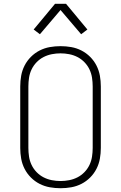

<svg xmlns="http://www.w3.org/2000/svg" viewBox="-20 -987 640 1015"><path d="M300 8Q271 8 243 3Q215 -2 189.5 -15Q164 -28 143.5 -48.5Q123 -69 110 -94.5Q97 -120 92 -148Q87 -176 87 -205V-530Q87 -559 92 -587Q97 -615 110 -640.5Q123 -666 143.5 -686.5Q164 -707 189.5 -720Q215 -733 243 -738Q271 -743 300 -743Q329 -743 357 -738Q385 -733 410.5 -720Q436 -707 456.5 -686.5Q477 -666 490 -640.5Q503 -615 508 -587Q513 -559 513 -530V-205Q513 -176 508 -148Q503 -120 490 -94.5Q477 -69 456.5 -48.5Q436 -28 410.5 -15Q385 -2 357 3Q329 8 300 8ZM300 -30Q323 -30 346 -34.5Q369 -39 389.5 -49.5Q410 -60 426.5 -77Q443 -94 453 -115Q463 -136 466.5 -159Q470 -182 470 -205V-530Q470 -553 466.5 -576Q463 -599 453 -620Q443 -641 426.5 -658Q410 -675 389.5 -685.5Q369 -696 346 -700.5Q323 -705 300 -705Q277 -705 254 -700.5Q231 -696 210.5 -685.5Q190 -675 173.5 -658Q157 -641 147 -620Q137 -599 133.5 -576Q130 -553 130 -530V-205Q130 -182 133.5 -159Q137 -136 147 -115Q157 -94 173.5 -77Q190 -60 210.5 -49.5Q231 -39 254 -34.5Q277 -30 300 -30ZM191 -806 158 -831 271 -967H329L442 -831L409 -806L300 -934Z"/></svg>

Font: Iosevka Aile Extralight
Style: Regular
Weight: 200
Designer: Belleve Invis
Foundry: Belleve Invis
Version: Version 31.1.0; ttfautohint (v1.8.4)